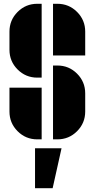

<svg xmlns="http://www.w3.org/2000/svg" viewBox="-20 -728 500 1014"><path d="M165 266V55H305L258 266ZM283 -382Q344 -382 387 -339Q430 -296 430 -235V-139Q430 -78 387 -35Q344 8 283 8H260V-382ZM30 -139V-265H200V8H177Q116 8 73 -35Q30 -78 30 -139ZM30 -561Q30 -622 73 -665Q116 -708 177 -708H200V-318H177Q116 -318 73 -361Q30 -404 30 -465ZM283 -708Q344 -708 387 -665Q430 -622 430 -561V-435H260V-708Z"/></svg>

Font: Promplate
Style: Bold
Weight: 400
Designer: Evgeny Tarasenko
Foundry: Evgeny Tarasenko
Version: Version 1.000